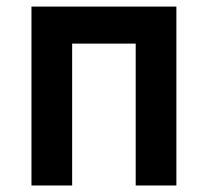

<svg xmlns="http://www.w3.org/2000/svg" viewBox="-20 -570 639 590"><path d="M76.7 0V-549.8H522V0H397V-436H201.7V0Z"/></svg>

Font: UDEV Gothic 35
Style: Bold
Weight: 700
Version: v2.1.0; ttfautohint (v1.8.4.7-5d5b-dirty) -l 6 -r 45 -G 200 